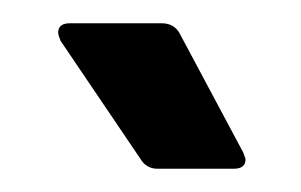

<svg xmlns="http://www.w3.org/2000/svg" viewBox="-20 -720 259 165"><path d="M134 -692C131 -697 126 -700 119 -700H40C33 -700 30 -697 30 -692C30 -690 31 -688 32 -685L101 -583C104 -578 109 -575 115 -575H181C188 -575 191 -578 191 -583C191 -584 190 -586 189 -589Z"/></svg>

Font: Barlow SemiBold Numbers
Style: Regular
Weight: 600
Designer: Jeremy Tribby
Foundry: Tribby Type
Version: Version 1.408